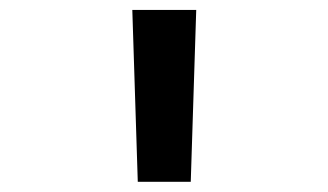

<svg xmlns="http://www.w3.org/2000/svg" viewBox="-20 -750 660 386"><path d="M363.5 -384.5 374.5 -730H246L257 -384.5Z"/></svg>

Font: Monaspace Argon SemiBold
Style: Regular
Weight: 600
Designer: Riley Cran & the Lettermatic Team
Foundry: Lettermatic
Version: Version 1.000 (Monaspace Argon)